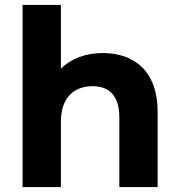

<svg xmlns="http://www.w3.org/2000/svg" viewBox="-20 -762 731 782"><path d="M399 -546C330 -546 270 -524 228 -482V-742H72V0H228V-266C228 -365 282 -411 357 -411C426 -411 466 -371 466 -284V0H622V-308C622 -472 526 -546 399 -546Z"/></svg>

Font: AWKNG-Font
Style: Bold
Weight: 700
Designer: Awakening Church
Foundry: Awakening Church
Version: Version 1.700;PS 001.700;hotconv 1.0.88;makeotf.lib2.5.64775